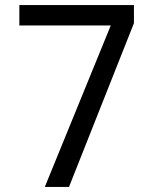

<svg xmlns="http://www.w3.org/2000/svg" viewBox="-20 -734 603 754"><path d="M156 0 415 -634H56V-714H506V-643L251 0Z"/></svg>

Font: Noto Sans Mono SemiCondensed
Style: Regular
Weight: 400
Width: 4
Designer: Monotype Design Team
Foundry: Monotype Imaging Inc.
Version: Version 2.010